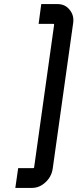

<svg xmlns="http://www.w3.org/2000/svg" viewBox="-20 -820 379 940"><path d="M262 -800H182L169 -703H242Q245 -703 245 -699L147 0Q147 3 143 3H69L55 100H136Q173 100 202 73Q232 46 238 6L338 -706Q344 -744 321 -772Q299 -800 262 -800Z"/></svg>

Font: Unageo
Style: Medium-Italic
Weight: 500
Designer: Richard Sepsi
Foundry: Richard Sepsi
Version: Version 2.000